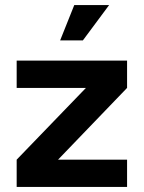

<svg xmlns="http://www.w3.org/2000/svg" viewBox="-20 -740 569 760"><path d="M46 -108 351 -424 365 -392H46V-500H483V-392L179 -76L165 -108H483V0H46ZM274 -720H412L308 -580H218Z"/></svg>

Font: Uncut Sans Variable
Style: Regular
Weight: 400
Designer: Kasper Nordkvist
Foundry: UNCUT.wtf
Version: Version 1.304;Glyphs 3.2 (3246)